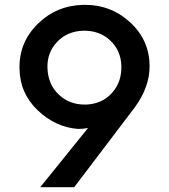

<svg xmlns="http://www.w3.org/2000/svg" viewBox="-20 -779 702 799"><path d="M602.5 -506.2Q603.8 -418.8 541.2 -332.5L288.8 0H147.5L346.2 -246.2Q327.5 -242.5 303.8 -242.5Q210 -250 136.2 -320.6Q62.5 -391.2 61.2 -493.8Q58.8 -602.5 136.9 -679.4Q215 -756.2 326.2 -758.8Q438.8 -761.2 520 -687.5Q601.2 -613.8 602.5 -506.2ZM337.5 -343.8Q405 -346.2 446.2 -392.5Q487.5 -438.8 485 -506.2Q482.5 -570 438.1 -611.2Q393.8 -652.5 326.2 -651.2Q258.8 -648.8 216.9 -603.8Q175 -558.8 177.5 -495Q180 -427.5 225 -385Q270 -342.5 337.5 -343.8Z"/></svg>

Font: Now Medium
Style: Regular
Weight: 500
Designer: Alfredo Marco Pradil
Foundry: Alfredo Marco Pradil
Version: Version 1.002;PS 001.002;hotconv 1.0.88;makeotf.lib2.5.64775